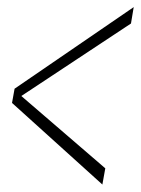

<svg xmlns="http://www.w3.org/2000/svg" viewBox="-20 -506 387 527"><path d="M261 0.5 269 -44 31.5 -248.5 29.5 -236.5 339.5 -441.5 347 -486.5 20 -262.5 13 -223.5Z"/></svg>

Font: Anybody UltraCondensed Thin ExtraLight
Style: Italic
Weight: 250
Italic angle: -10°
Version: Version 1.111